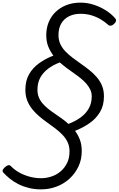

<svg xmlns="http://www.w3.org/2000/svg" viewBox="-90 -1005 903 1461"><path d="M222 436Q173 436 130.5 425.5Q88 415 51.5 397Q15 379 -14 355.5Q-43 332 -65 308Q-74 297 -68 286Q-62 275 -51 266Q-37 254 -26.5 252Q-16 250 -6 260Q17 285 52.5 305.5Q88 326 132 338.5Q176 351 223 351Q263 351 302 338Q341 325 371.5 299Q402 273 420.5 235Q439 197 439 147Q439 108 425 78Q411 48 387 22.5Q363 -3 333 -26Q303 -49 271 -71.5Q239 -94 209.5 -119Q180 -144 156 -173.5Q132 -203 117.5 -239.5Q103 -276 103 -321Q103 -391 131.5 -440.5Q160 -490 208.5 -524.5Q257 -559 316 -582Q292 -614 277 -651.5Q262 -689 262 -737Q262 -790 280 -835Q298 -880 332.5 -913.5Q367 -947 415 -966Q463 -985 523 -985Q575 -985 625 -968.5Q675 -952 717 -925Q759 -898 785 -867Q795 -857 792.5 -845.5Q790 -834 777 -822Q765 -811 753 -809.5Q741 -808 732 -817Q708 -839 676 -858Q644 -877 605.5 -888.5Q567 -900 522 -900Q473 -900 435 -881Q397 -862 376 -826Q355 -790 355 -738Q355 -700 369.5 -669Q384 -638 409 -612.5Q434 -587 464.5 -564Q495 -541 528 -518Q561 -495 591.5 -470.5Q622 -446 647 -417Q672 -388 686.5 -352.5Q701 -317 701 -272Q701 -203 671 -152.5Q641 -102 591 -67.5Q541 -33 481 -9Q504 21 518 58.5Q532 96 532 145Q532 209 507 262Q482 315 439 354.5Q396 394 340 415Q284 436 222 436ZM431 -62Q485 -83 524.5 -112Q564 -141 586 -180.5Q608 -220 608 -271Q608 -300 597 -323Q586 -346 567.5 -367.5Q549 -389 525 -408.5Q501 -428 473.5 -447Q446 -466 418.5 -486.5Q391 -507 365 -530Q312 -510 274 -480.5Q236 -451 215.5 -412.5Q195 -374 195 -322Q195 -291 205 -265.5Q215 -240 233.5 -218.5Q252 -197 275.5 -178Q299 -159 325.5 -141Q352 -123 379.5 -103.5Q407 -84 431 -62Z"/></svg>

Font: Playwrite NO
Style: Regular
Weight: 400
Designer: Veronika Burian, José Scaglione
Foundry: TypeTogether
Version: Version 1.002